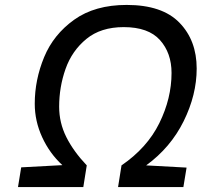

<svg xmlns="http://www.w3.org/2000/svg" viewBox="-20 -759 818 779"><path d="M66 -80 233 -89Q181 -137 151 -202.5Q121 -268 121 -338Q121 -435 159 -527Q197 -619 281 -679Q365 -739 494 -739Q638 -739 708 -667Q778 -595 778 -481Q778 -374 725 -267Q672 -160 573 -88L737 -79L724 0H459L473 -88Q577 -159 626.5 -259.5Q676 -360 676 -463Q676 -544 629 -596.5Q582 -649 482 -649Q389 -649 330.5 -601Q272 -553 246 -479.5Q220 -406 220 -326Q220 -261 249 -203Q278 -145 332 -88L318 0H53Z"/></svg>

Font: Exo Medium
Style: Italic
Weight: 500
Italic angle: -9°
Designer: Natanael Gama
Foundry: Natanael Gama
Version: Version 1.500; ttfautohint (v1.6)